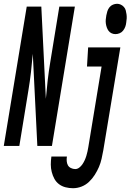

<svg xmlns="http://www.w3.org/2000/svg" viewBox="-62 -770 689 1013"><path d="M-42 0 79 -735H156Q162 -613 168 -491.5Q174 -370 180 -249Q184 -297 189.5 -345Q195 -393 203 -441L251 -735H333L212 0H135L111 -486Q107 -438 101.5 -390Q96 -342 88 -294L40 0ZM547 -590Q536 -590 526.5 -594.5Q517 -599 511 -607Q505 -615 501.5 -625Q498 -635 496.5 -645.5Q495 -656 496 -667Q497 -678 499 -689Q501 -700 504.5 -711Q508 -722 515.5 -731.5Q523 -741 534 -745.5Q545 -750 556 -750Q566 -750 575.5 -745.5Q585 -741 592 -733Q599 -725 601.5 -715Q604 -705 605.5 -694.5Q607 -684 606.5 -673Q606 -662 604 -651Q603 -640 599 -629Q595 -618 587.5 -608.5Q580 -599 569 -594.5Q558 -590 547 -590ZM323 223Q303 223 283.5 218Q264 213 249 201.5Q234 190 225 173.5Q216 157 211 137.5Q206 118 206 98Q206 78 209 57V56H291Q289 68 290 80Q291 92 296 101.5Q301 111 312 116.5Q323 122 335 122Q346 122 356 114.5Q366 107 373 96.5Q380 86 385 75Q390 64 393.5 52.5Q397 41 399.5 29.5Q402 18 404 6L474 -419H397L403 -520H573L483 23Q479 45 474 67.5Q469 90 460 111Q451 132 438 152.5Q425 173 407.5 189.5Q390 206 368 214.5Q346 223 323 223Z"/></svg>

Font: Iosevka Extended Oblique
Style: Bold
Weight: 700
Width: 7
Italic angle: -9°
Monospace: yes
Designer: Belleve Invis
Foundry: Belleve Invis
Version: Version 32.5.0; ttfautohint (v1.8.4)